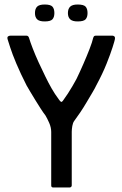

<svg xmlns="http://www.w3.org/2000/svg" viewBox="-20 -831 542 851"><path d="M309 -295Q303 -287 300.5 -272.5Q298 -258 298 -247V-9Q298 -5 295 -2.5Q292 0 289 0H216Q207 0 207 -9V-246Q207 -266 198 -286.5Q189 -307 181 -320Q173 -330 161 -348.5Q149 -367 136.5 -387.5Q124 -408 113.5 -425.5Q103 -443 98 -452Q71 -505 52.5 -549Q34 -593 25 -621.5Q16 -650 14 -656Q11 -666 15.5 -669.5Q20 -673 27 -673H97Q106 -673 109 -662Q114 -645 125 -616.5Q136 -588 151 -555Q166 -522 181 -492Q194 -465 208.5 -439.5Q223 -414 241 -390Q247 -381 251 -379.5Q255 -378 262 -389Q271 -401 281 -416.5Q291 -432 301 -449Q311 -466 319 -481Q334 -512 349.5 -547.5Q365 -583 377 -614Q389 -645 393 -663Q395 -669 397.5 -671Q400 -673 406 -673H478Q483 -673 487 -669.5Q491 -666 489 -656Q488 -650 479 -621.5Q470 -593 452.5 -549Q435 -505 407 -453Q401 -440 389 -420Q377 -400 363.5 -377Q350 -354 335.5 -332.5Q321 -311 309 -295ZM221 -773Q221 -755 212.5 -745.5Q204 -736 178 -736Q154 -736 144.5 -745.5Q135 -755 135 -773Q135 -792 144.5 -801.5Q154 -811 178 -811Q204 -811 212.5 -801.5Q221 -792 221 -773ZM368 -773Q368 -755 359.5 -745.5Q351 -736 324 -736Q301 -736 291 -745.5Q281 -755 281 -773Q281 -792 291 -801.5Q301 -811 324 -811Q351 -811 359.5 -801.5Q368 -792 368 -773Z"/></svg>

Font: Glory Medium
Style: Regular
Weight: 500
Designer: Robert Leuschke
Foundry: Robert Leuschke
Version: Version 1.011